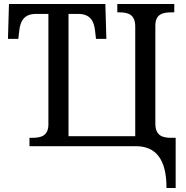

<svg xmlns="http://www.w3.org/2000/svg" viewBox="-20 -734 933 964"><path d="M816 210H862V-42H842C797 -42 760 -51 760 -114V-605C760 -664 798 -672 842 -672H855V-714H569V-672H577C622 -672 659 -663 659 -600V-50H324V-664H374C434 -664 452 -626 457 -582L462 -539H514L509 -714H25L20 -539H72L77 -582C82 -626 100 -664 159 -664H223V-110C223 -51 185 -42 141 -42H128V0H662C760 0 816 62 816 210Z"/></svg>

Font: Noto Serif Thai
Style: Regular
Weight: 400
Designer: Monotype Design Team
Foundry: Monotype Imaging Inc.
Version: Version 1.901